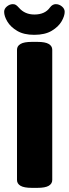

<svg xmlns="http://www.w3.org/2000/svg" viewBox="-32 -904 332 926"><path d="M121 2Q84 2 67 -8Q50 -18 50 -36V-664Q50 -682 67 -692Q84 -702 121 -702H149Q186 -702 203 -692Q220 -682 220 -664V-36Q220 -18 203 -8Q186 2 149 2ZM133 -736Q83 -736 51 -755Q19 -774 3.5 -800Q-12 -826 -12 -847Q-12 -862 1.5 -873Q15 -884 30 -884Q39 -884 45 -880Q51 -876 60 -866Q88 -834 134 -834Q185 -834 209 -868Q221 -884 237 -884Q253 -884 266.5 -873Q280 -862 280 -847Q280 -827 265 -801Q250 -775 217.5 -755.5Q185 -736 133 -736Z"/></svg>

Font: Asap Semi Condensed ExtraBold
Style: Regular
Weight: 800
Width: 4
Designer: Pablo Cosgaya
Foundry: Omnibus-Type
Version: Version 3.001; ttfautohint (v1.8.4.7-5d5b)